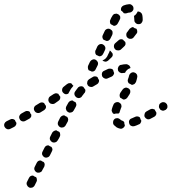

<svg xmlns="http://www.w3.org/2000/svg" viewBox="-38 -584 818 915"><path d="M138 274Q138 270 137 267Q137 265 136 263Q135 261 133 260Q130 259 126 257Q123 255 120 253Q114 252 108 255Q103 258 100 264L91 282Q87 289 90 297Q93 305 100 309Q104 311 108 311Q111 311 115 310Q119 309 122 306Q125 304 127 300L136 282Q138 278 138 274ZM175 198Q174 192 170 188Q166 187 163 185Q160 183 157 181Q150 180 145 183Q140 186 137 192L128 210Q124 217 126 225Q129 233 136 237Q140 239 144 239Q148 239 152 238Q155 237 159 234Q162 232 163 228L173 210Q175 204 175 198ZM212 127Q211 121 207 116Q203 115 200 113Q197 111 194 109Q188 108 182 111Q177 114 174 120L165 138Q161 145 163 153Q166 161 173 165Q181 169 188 166Q196 164 200 156L209 138Q212 133 212 127ZM243 75 247 67Q249 63 249 59Q249 55 248 51Q248 49 247 48Q246 46 244 44Q241 43 237 41Q234 40 231 37Q225 37 220 40Q214 43 211 48L207 56L202 66Q198 73 200 81Q203 89 210 93Q218 97 226 94Q233 92 237 85ZM38 12Q41 7 40 1Q38 -2 36 -5Q34 -9 33 -12Q28 -16 22 -17Q16 -18 11 -15Q0 -9 -7 -6Q-14 -2 -17 5Q-20 13 -16 21Q-12 28 -5 31Q3 34 11 30Q18 27 29 21Q35 18 38 12ZM518 23Q511 18 505 12Q500 6 501 -2Q501 -10 507 -16Q510 -19 514 -20Q518 -21 522 -21Q526 -20 529 -19Q533 -17 536 -14Q538 -11 542 -10Q546 -9 549 -7Q552 -5 554 -2Q554 6 557 13Q557 14 557 14Q555 22 548 26Q542 31 534 29Q525 27 518 23ZM287 -16Q286 -22 282 -27Q279 -28 275 -30Q272 -32 269 -34Q263 -35 258 -32Q252 -29 249 -24L240 -6Q236 2 238 10Q241 18 248 22Q251 23 255 24Q259 24 263 23Q267 22 270 19Q273 17 275 13L285 -5Q287 -10 287 -16ZM630 5Q632 2 634 -2Q635 -4 635 -6Q636 -8 635 -10Q634 -13 632 -15Q630 -20 629 -24Q625 -28 619 -29Q613 -30 608 -28Q598 -24 590 -20Q582 -18 578 -10Q575 -3 578 5Q579 9 582 12Q584 15 588 16Q592 18 596 18Q600 18 603 17Q613 14 623 9Q627 8 630 5ZM107 -23Q110 -26 111 -30Q111 -32 111 -34Q112 -36 111 -38Q109 -41 107 -43Q105 -47 104 -51Q99 -55 93 -55Q87 -56 82 -53L64 -43Q57 -39 54 -31Q52 -23 56 -16Q60 -8 68 -6Q76 -4 83 -8L101 -18Q105 -20 107 -23ZM706 -37Q708 -42 707 -48Q705 -51 704 -53Q701 -57 700 -61Q698 -62 697 -63Q695 -64 693 -64Q689 -66 685 -65Q681 -65 678 -63Q669 -58 660 -53Q657 -51 654 -48Q652 -45 651 -41Q650 -37 650 -33Q650 -30 652 -26Q656 -19 664 -16Q672 -14 679 -18Q688 -23 698 -28Q703 -31 706 -37ZM494 -56Q494 -60 495 -64Q498 -75 503 -86Q506 -93 514 -96Q522 -99 529 -96Q533 -94 536 -91Q538 -89 540 -85Q541 -81 541 -77Q541 -73 539 -70Q536 -61 533 -53Q533 -50 531 -47Q529 -45 527 -43Q525 -43 523 -43Q515 -44 506 -41Q506 -41 505 -41Q503 -42 500 -44Q498 -46 497 -49Q495 -52 494 -56ZM177 -64Q180 -67 181 -71Q181 -73 181 -75Q181 -77 181 -79Q179 -82 177 -85Q174 -88 173 -92Q168 -96 162 -96Q156 -96 151 -93L133 -82Q126 -78 124 -70Q122 -62 127 -55Q131 -48 139 -46Q147 -44 154 -48L172 -59Q175 -61 177 -64ZM326 -86Q325 -92 322 -97Q317 -99 313 -101Q311 -103 309 -105Q303 -106 297 -103Q291 -100 288 -95L278 -77Q276 -73 276 -69Q275 -66 277 -62Q278 -58 280 -55Q283 -52 286 -50Q290 -48 293 -47Q297 -47 301 -48Q305 -49 308 -51Q311 -54 313 -57L323 -75Q326 -80 326 -86ZM760 -73Q761 -81 757 -88Q755 -91 751 -94Q748 -96 744 -97Q740 -97 736 -97Q732 -96 729 -94L728 -93Q721 -89 720 -81Q718 -72 723 -66Q725 -62 728 -60Q731 -58 735 -57Q739 -56 743 -57Q747 -58 750 -60H751Q758 -65 760 -73ZM248 -112Q250 -118 249 -124Q246 -126 245 -129Q242 -132 240 -137Q238 -138 236 -138Q235 -139 233 -139Q229 -140 225 -139Q221 -138 218 -136Q210 -130 201 -125Q194 -120 193 -112Q191 -104 196 -97Q200 -90 208 -89Q216 -87 223 -91Q232 -97 240 -103Q246 -107 248 -112ZM535 -141Q543 -152 546 -157Q549 -161 552 -163Q555 -165 559 -166Q563 -167 567 -166Q571 -165 574 -163Q581 -159 583 -151Q584 -143 580 -136Q576 -130 569 -119L568 -118Q566 -115 563 -113Q560 -111 556 -110Q554 -110 552 -110Q551 -109 549 -110Q544 -114 538 -117Q537 -117 536 -117Q532 -123 532 -129Q532 -135 535 -141ZM362 -138Q367 -142 368 -147Q370 -153 368 -158Q364 -162 362 -166Q360 -168 359 -170Q357 -171 355 -172Q352 -173 350 -173Q346 -173 342 -172Q338 -170 335 -168Q332 -165 328 -159Q324 -154 320 -148Q315 -141 317 -133Q319 -125 326 -120Q329 -118 333 -117Q337 -116 341 -117Q345 -118 348 -120Q351 -122 353 -126Q357 -131 360 -135Q362 -138 362 -138ZM298 -157 288 -139Q288 -138 288 -138Q281 -134 274 -135Q267 -137 262 -143Q257 -149 258 -157Q259 -166 266 -171L271 -175L281 -183Q285 -186 288 -187Q292 -188 296 -188Q298 -187 300 -187Q302 -186 304 -185Q305 -182 308 -179Q310 -177 312 -175Q311 -174 310 -173Q309 -171 307 -169Q302 -164 298 -157ZM432 -191Q435 -197 434 -202Q431 -206 429 -211Q428 -213 427 -216Q422 -220 416 -220Q409 -221 404 -217Q395 -212 386 -206Q383 -204 381 -201Q378 -197 378 -193Q377 -189 377 -186Q378 -182 380 -178Q385 -171 393 -170Q401 -168 408 -173Q416 -178 425 -183Q430 -186 432 -191ZM577 -223Q579 -231 586 -236Q593 -241 601 -239Q605 -238 608 -236Q611 -234 613 -231Q616 -227 616 -223Q617 -219 616 -216Q614 -205 610 -193Q608 -189 605 -186Q603 -183 599 -182Q597 -181 594 -180Q592 -180 589 -180Q588 -181 586 -182Q581 -185 576 -187Q572 -191 571 -197Q570 -202 572 -207Q576 -217 577 -223ZM502 -226Q505 -230 506 -236Q503 -242 502 -248Q501 -249 501 -250Q500 -252 498 -254Q496 -255 493 -256Q490 -257 486 -257Q482 -257 478 -256Q469 -252 459 -247Q451 -244 448 -236Q446 -228 449 -220Q453 -213 461 -210Q469 -207 476 -211Q485 -215 494 -219Q499 -221 502 -226ZM539 -236Q535 -237 532 -239Q529 -242 526 -245Q524 -248 524 -252Q523 -256 524 -260Q525 -264 527 -267Q529 -270 533 -273Q536 -275 540 -275Q552 -278 563 -278H564Q568 -278 571 -276Q575 -274 578 -272Q580 -269 582 -266Q583 -263 584 -260Q578 -258 573 -255Q566 -250 561 -243Q560 -240 558 -237Q553 -237 547 -236Q543 -235 539 -236ZM382 -271 391 -290Q395 -297 403 -300Q411 -303 418 -299Q425 -295 428 -288Q431 -280 427 -272L418 -254Q416 -248 410 -245Q405 -242 399 -243Q396 -245 393 -246Q389 -248 385 -249Q381 -254 381 -260Q380 -266 382 -271ZM499 -319Q500 -325 498 -330Q495 -333 493 -336Q490 -339 488 -342Q488 -342 487 -342Q486 -343 485 -343Q484 -339 483 -336L475 -320L474 -317Q470 -310 464 -304Q458 -299 450 -296Q456 -291 464 -290Q471 -290 477 -295L492 -309Q497 -313 499 -319ZM417 -344 419 -347 426 -363Q430 -370 437 -373Q445 -376 453 -372Q460 -368 463 -361Q466 -353 462 -345L455 -330L453 -327Q451 -321 445 -318Q440 -315 434 -316Q431 -318 428 -319Q424 -321 421 -322Q416 -327 416 -333Q415 -339 417 -344ZM560 -372Q561 -378 559 -384Q557 -385 556 -387Q551 -391 548 -395Q543 -398 537 -397Q531 -396 527 -392L512 -379Q505 -373 505 -365Q504 -357 510 -350Q515 -344 523 -344Q532 -343 538 -348L553 -362Q558 -366 560 -372ZM452 -417 461 -436Q464 -443 472 -446Q480 -449 487 -445Q495 -441 498 -434Q500 -426 497 -418L488 -400Q485 -394 480 -391Q475 -388 469 -389Q466 -391 462 -392Q459 -394 455 -395Q451 -400 450 -406Q449 -412 452 -417ZM616 -435Q616 -442 612 -447Q607 -448 603 -450Q599 -452 596 -455Q592 -455 587 -452Q583 -450 580 -447Q575 -439 569 -432Q563 -426 564 -417Q564 -409 570 -404Q577 -398 585 -399Q593 -399 599 -406Q606 -414 612 -423Q617 -428 616 -435ZM488 -490 492 -499Q495 -505 498 -509Q500 -513 503 -515Q506 -518 510 -518Q514 -519 518 -519Q522 -518 525 -516Q529 -514 531 -511Q534 -508 535 -504Q535 -500 535 -496Q534 -492 532 -489Q530 -485 528 -481L523 -472Q521 -468 518 -466Q515 -463 511 -462Q510 -461 508 -461Q506 -461 504 -461Q501 -463 497 -465Q494 -467 491 -468Q486 -472 486 -479Q485 -485 488 -490ZM640 -513Q638 -521 632 -525Q625 -530 618 -529Q615 -522 610 -516Q606 -511 600 -508Q600 -507 601 -506Q601 -505 601 -504Q602 -499 602 -492Q602 -491 602 -490Q602 -486 603 -482Q604 -479 607 -476Q609 -473 613 -471Q616 -469 620 -469Q629 -468 635 -473Q641 -479 642 -487Q642 -490 642 -492Q642 -503 640 -513ZM577 -564Q585 -565 591 -559Q598 -554 598 -545Q599 -537 593 -531Q588 -525 579 -524Q572 -524 566 -521Q562 -520 559 -520Q555 -520 552 -521Q550 -523 549 -525Q545 -530 539 -534Q537 -541 540 -548Q544 -555 551 -558Q564 -563 577 -564Z"/></svg>

Font: FRB American Cursive Dashed
Style: Bold Italic
Weight: 700
Italic angle: -25°
Version: Version 2.0;Modular Font Editor K font №1